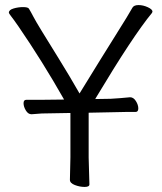

<svg xmlns="http://www.w3.org/2000/svg" viewBox="-20 -729 640 758"><path d="M330 -284V-107L333 -1Q333 9 314 9Q295 9 275.5 1.5Q256 -6 256 -19L258 -108V-283L145 -281Q130 -280 105 -278H104Q91 -278 82 -293Q73 -308 73 -321.5Q73 -335 84 -335H145L233 -336Q148 -486 52 -626Q31 -656 23 -666Q15 -676 15 -679Q15 -690 33.5 -695.5Q52 -701 71 -701Q90 -701 94 -695Q102 -682 111 -664.5Q120 -647 144.5 -607Q169 -567 211.5 -498.5Q254 -430 294 -360Q383 -505 436.5 -590Q490 -675 503 -699Q509 -709 527 -709Q545 -709 563.5 -700.5Q582 -692 582 -683Q582 -682 580 -678Q505 -587 360 -345Q358 -341 356 -338L417 -339Q453 -341 493 -345H494Q507 -345 516.5 -330Q526 -315 526 -301Q526 -287 515 -287H476Q448 -287 428 -286Z"/></svg>

Font: Moon Stars Kai T
Style: Regular
Weight: 400
Designer: GuiWonder
Version: Version 1.101